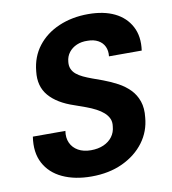

<svg xmlns="http://www.w3.org/2000/svg" viewBox="-81 -783 775 866"><g transform="rotate(-10 306.0 -350.0)"><path d="M269 12Q193 12 137 -14Q81 -40 54.5 -90Q28 -140 39 -211H188Q183 -180 194 -156Q205 -132 229 -118.5Q253 -105 287 -105Q320 -105 345 -116Q370 -127 385 -147Q400 -167 402 -194Q405 -214 398 -229.5Q391 -245 377 -257.5Q363 -270 343 -280.5Q323 -291 298.5 -300Q274 -309 248 -318Q172 -343 134.5 -387Q97 -431 105 -498Q111 -564 148 -612Q185 -660 245.5 -686Q306 -712 380 -712Q451 -712 500.5 -688Q550 -664 574.5 -618Q599 -572 590 -508H440Q443 -533 434 -552.5Q425 -572 405 -583Q385 -594 357 -594Q329 -595 307 -585.5Q285 -576 271 -558Q257 -540 255 -515Q253 -497 259 -483Q265 -469 277.5 -458.5Q290 -448 308 -439.5Q326 -431 348 -423Q370 -415 395 -406Q430 -393 460.5 -376.5Q491 -360 513.5 -337Q536 -314 547 -282Q558 -250 553 -208Q548 -145 511 -95.5Q474 -46 412 -17Q350 12 269 12Z"/></g></svg>

Font: DM Sans 12pt ExtraBold
Style: Italic
Weight: 800
Italic angle: -10°
Version: Version 4.004;gftools[0.9.30]